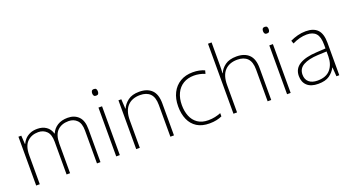

<svg xmlns="http://www.w3.org/2000/svg" viewBox="-53 -1354 3568 1959"><g transform="rotate(-20 1731.0 -375.0)"><path d="M626 -540Q698 -540 742.5 -496Q787 -452 787 -359V0H749V-357Q749 -434 713.5 -469.5Q678 -505 623 -505Q547 -505 502 -461Q457 -417 457 -319V0H419V-357Q419 -434 383.5 -469.5Q348 -505 293 -505Q221 -505 174.5 -460Q128 -415 128 -315V0H89V-530H120L126 -438H129Q140 -464 161.5 -487Q183 -510 216 -525Q249 -540 296 -540Q352 -540 391.5 -513Q431 -486 446 -434H448Q469 -483 514 -511.5Q559 -540 626 -540Z M977 -724Q996 -724 1002.5 -714Q1009 -704 1009 -688Q1009 -672 1002.5 -662Q996 -652 977 -652Q961 -652 954 -662Q947 -672 947 -688Q947 -704 954 -714Q961 -724 977 -724ZM997 -530V0H958V-530Z M1402 -540Q1490 -540 1537.5 -493Q1585 -446 1585 -347V0H1546V-345Q1546 -428 1508 -466.5Q1470 -505 1399 -505Q1312 -505 1263 -453.5Q1214 -402 1214 -297V0H1175V-530H1206L1212 -426H1215Q1234 -471 1279.5 -505.5Q1325 -540 1402 -540Z M1970 10Q1888 10 1834 -24Q1780 -58 1753 -119.5Q1726 -181 1726 -262Q1726 -346 1757.5 -408.5Q1789 -471 1847 -505.5Q1905 -540 1984 -540Q2021 -540 2052.5 -533.5Q2084 -527 2111 -515L2102 -480Q2073 -492 2042.5 -498Q2012 -504 1984 -504Q1916 -504 1867 -474Q1818 -444 1792 -389.5Q1766 -335 1766 -262Q1766 -195 1787.5 -141.5Q1809 -88 1854 -56.5Q1899 -25 1969 -25Q2007 -25 2042 -32.5Q2077 -40 2106 -52V-17Q2081 -5 2046.5 2.5Q2012 10 1970 10Z M2270 -504Q2270 -482 2269 -464.5Q2268 -447 2267 -426H2270Q2288 -472 2334 -505.5Q2380 -539 2458 -539Q2545 -539 2593 -492.5Q2641 -446 2641 -347V0H2602V-345Q2602 -428 2564 -466.5Q2526 -505 2455 -505Q2368 -505 2319 -453.5Q2270 -402 2270 -297V0H2231V-760H2270Z M2832 -724Q2851 -724 2857.5 -714Q2864 -704 2864 -688Q2864 -672 2857.5 -662Q2851 -652 2832 -652Q2816 -652 2809 -662Q2802 -672 2802 -688Q2802 -704 2809 -714Q2816 -724 2832 -724ZM2852 -530V0H2813V-530Z M3210 -539Q3295 -539 3337.5 -494.5Q3380 -450 3380 -353V0H3349L3342 -98H3340Q3316 -52 3272.5 -21Q3229 10 3150 10Q3072 10 3030.5 -28Q2989 -66 2989 -133Q2989 -212 3054.5 -252.5Q3120 -293 3241 -299L3341 -305V-345Q3341 -431 3308 -467.5Q3275 -504 3209 -504Q3132 -504 3052 -464L3040 -498Q3078 -516 3121 -527.5Q3164 -539 3210 -539ZM3245 -268Q3143 -263 3086 -231Q3029 -199 3029 -133Q3029 -81 3062 -52.5Q3095 -24 3154 -24Q3248 -24 3294 -77.5Q3340 -131 3341 -219V-272Z"/></g></svg>

Font: Noto Sans Bengali ExtraLight
Style: Regular
Weight: 200
Designer: Jelle Bosma - Monotype Design Team
Foundry: Monotype Imaging Inc.
Version: Version 2.003; ttfautohint (v1.8.4.7-5d5b)